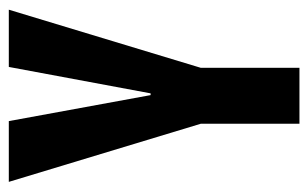

<svg xmlns="http://www.w3.org/2000/svg" viewBox="-152 -548 700 436"><g transform="rotate(-90 198.0 -330.0)"><path d="M135 0V-224L3 -660H141L200 -338H204L264 -660H394L262 -224V0Z"/></g></svg>

Font: Bricolage Grotesque 96pt Condensed SemiBold
Style: Regular
Weight: 600
Width: 3
Designer: Mathieu Triay
Foundry: Atelier Triay
Version: Version 1.001; ttfautohint (v1.8.4.7-5d5b);gftools[0.9.33.de